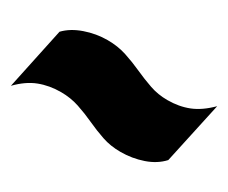

<svg xmlns="http://www.w3.org/2000/svg" viewBox="-59 -576 650 548"><g transform="rotate(30 266.5 -302.0)"><path d="M362 -173Q329 -173 301 -182.5Q273 -192 246 -204.5Q219 -217 190.5 -226.5Q162 -236 130 -236Q92 -236 59.5 -223.5Q27 -211 -3 -180L40 -383Q62 -406 98 -418.5Q134 -431 171 -431Q205 -431 234 -421.5Q263 -412 290.5 -399.5Q318 -387 345.5 -377.5Q373 -368 404 -368Q442 -368 473.5 -380.5Q505 -393 536 -424L492 -221Q470 -197 435 -185Q400 -173 362 -173Z"/></g></svg>

Font: Kanit Black
Style: Italic
Weight: 900
Italic angle: -12°
Designer: Katatrad Team
Foundry: CadsonDemak
Version: Version 2.000; ttfautohint (v1.8.3)